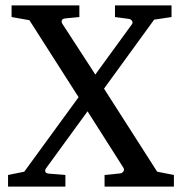

<svg xmlns="http://www.w3.org/2000/svg" viewBox="-20 -691 674 711"><path d="M367.2 0V-43L424.8 -48.8Q432.6 -49.8 437 -56.2Q441.4 -62.5 437 -69.8L304.2 -278.8L149.9 -66.9Q146 -61.5 147.9 -55.2Q149.9 -48.8 162.1 -47.9L222.2 -43V0H9.8V-43L69.8 -55.2L271 -331.1L88.9 -616.2L22.9 -627.9V-670.9H273.9V-627.9L223.1 -623Q210.9 -622.1 209 -615.5Q207 -608.9 210.9 -603L333 -415L467.8 -600.1Q473.1 -607.4 468.8 -613.8Q464.4 -620.1 457 -621.1L405.8 -627.9V-670.9H615.2V-627.9L550.8 -618.2L365.2 -362.8L562 -55.2L624 -43V0Z"/></svg>

Font: Charis SIL Phon
Style: Regular
Weight: 400
Foundry: SIL International
Version: Version 5.000